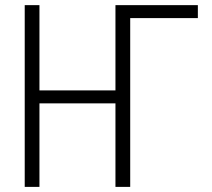

<svg xmlns="http://www.w3.org/2000/svg" viewBox="-20 -731 830 751"><path d="M134.3 -377.4H431.6V-710.9H753.9V-660.2H489.3V0H431.6V-326.7H134.3V0H76.7V-710.9H134.3Z"/></svg>

Font: RobotoCondensed-Light
Style: Light
Weight: 300
Designer: Google
Version: Version 1.200311; 2013